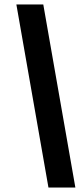

<svg xmlns="http://www.w3.org/2000/svg" viewBox="-20 -775 373 856"><path d="M196 61 53 -755H173L316 61Z"/></svg>

Font: Winston
Style: Bold Italic
Weight: 700
Italic angle: -9°
Designer: Original fonts by Vernon Adams / Changes by Cristiano Sobral
Foundry: Original fonts by Vernon Adams / Changes by Cristiano Sobral
Version: Version 2.503;July 17, 2020;FontCreator 13.0.0.2655 64-bit